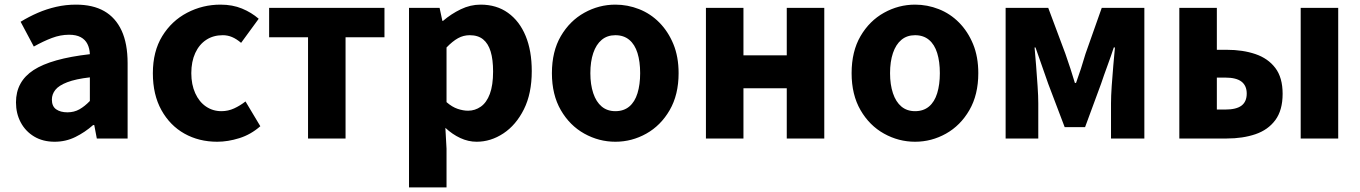

<svg xmlns="http://www.w3.org/2000/svg" viewBox="-20 -598 5873 829"><path d="M216 14Q165 14 127.5 -8.5Q90 -31 69.5 -69.5Q49 -108 49 -156Q49 -246 125 -295.5Q201 -345 368 -364Q367 -389 357.5 -408Q348 -427 328.5 -437.5Q309 -448 278 -448Q241 -448 204 -434Q167 -420 126 -397L69 -504Q105 -526 143 -542.5Q181 -559 222.5 -568.5Q264 -578 308 -578Q381 -578 430 -550Q479 -522 505 -466Q531 -410 531 -325V0H398L387 -58H382Q347 -27 305.5 -6.5Q264 14 216 14ZM271 -113Q300 -113 323 -126Q346 -139 368 -162V-264Q307 -257 270.5 -243Q234 -229 219 -210Q204 -191 204 -168Q204 -139 222.5 -126Q241 -113 271 -113Z M918 14Q839 14 776.5 -21Q714 -56 677 -122.5Q640 -189 640 -282Q640 -376 680.5 -442Q721 -508 788 -543Q855 -578 932 -578Q984 -578 1025 -561Q1066 -544 1097 -517L1021 -413Q1001 -430 982 -438Q963 -446 942 -446Q901 -446 870.5 -426Q840 -406 823 -369Q806 -332 806 -282Q806 -233 823 -195.5Q840 -158 869.5 -138Q899 -118 936 -118Q965 -118 991 -130Q1017 -142 1040 -160L1104 -53Q1063 -17 1013.5 -1.5Q964 14 918 14Z M1310 0V-437H1142V-564H1640V-437H1472V0Z M1746 211V-564H1878L1890 -508H1893Q1928 -538 1969.5 -558Q2011 -578 2055 -578Q2124 -578 2173.5 -542.5Q2223 -507 2249.5 -443Q2276 -379 2276 -291Q2276 -194 2242 -126Q2208 -58 2153.5 -22Q2099 14 2038 14Q2002 14 1967.5 -2Q1933 -18 1903 -46L1908 44V211ZM2001 -120Q2031 -120 2056 -137.5Q2081 -155 2095 -192.5Q2109 -230 2109 -289Q2109 -341 2098.5 -375.5Q2088 -410 2066 -428Q2044 -446 2008 -446Q1981 -446 1957.5 -433Q1934 -420 1908 -393V-157Q1932 -136 1956 -128Q1980 -120 2001 -120Z M2637 14Q2566 14 2503 -21Q2440 -56 2401.5 -122.5Q2363 -189 2363 -282Q2363 -376 2401.5 -442Q2440 -508 2503 -543Q2566 -578 2637 -578Q2690 -578 2739.5 -558.5Q2789 -539 2827 -500.5Q2865 -462 2887.5 -407.5Q2910 -353 2910 -282Q2910 -189 2871.5 -122.5Q2833 -56 2770.5 -21Q2708 14 2637 14ZM2637 -118Q2673 -118 2697 -138Q2721 -158 2732.5 -195.5Q2744 -233 2744 -282Q2744 -332 2732.5 -369Q2721 -406 2697 -426Q2673 -446 2637 -446Q2602 -446 2578 -426Q2554 -406 2541.5 -369Q2529 -332 2529 -282Q2529 -233 2541.5 -195.5Q2554 -158 2578 -138Q2602 -118 2637 -118Z M3028 0V-564H3190V-359H3377V-564H3539V0H3377V-217H3190V0Z M3931 14Q3860 14 3797 -21Q3734 -56 3695.5 -122.5Q3657 -189 3657 -282Q3657 -376 3695.5 -442Q3734 -508 3797 -543Q3860 -578 3931 -578Q3984 -578 4033.5 -558.5Q4083 -539 4121 -500.5Q4159 -462 4181.5 -407.5Q4204 -353 4204 -282Q4204 -189 4165.5 -122.5Q4127 -56 4064.5 -21Q4002 14 3931 14ZM3931 -118Q3967 -118 3991 -138Q4015 -158 4026.5 -195.5Q4038 -233 4038 -282Q4038 -332 4026.5 -369Q4015 -406 3991 -426Q3967 -446 3931 -446Q3896 -446 3872 -426Q3848 -406 3835.5 -369Q3823 -332 3823 -282Q3823 -233 3835.5 -195.5Q3848 -158 3872 -138Q3896 -118 3931 -118Z M4322 0V-564H4506L4580 -366Q4592 -332 4602 -301Q4612 -270 4621 -240H4626Q4637 -270 4647 -301Q4657 -332 4667 -366L4737 -564H4921V0H4777V-152Q4777 -182 4780 -226.5Q4783 -271 4787 -316Q4791 -361 4794 -393H4789Q4777 -356 4761.5 -314Q4746 -272 4734 -236L4665 -49H4577L4506 -236Q4494 -272 4478.5 -314.5Q4463 -357 4451 -393H4447Q4450 -361 4453.5 -316Q4457 -271 4460 -226.5Q4463 -182 4463 -152V0Z M5072 0V-564H5234V-383H5277Q5346 -383 5400.5 -364.5Q5455 -346 5486.5 -304.5Q5518 -263 5518 -193Q5518 -122 5486.5 -79.5Q5455 -37 5400.5 -18.5Q5346 0 5277 0ZM5234 -125H5270Q5318 -125 5340.5 -142Q5363 -159 5363 -194Q5363 -228 5340.5 -245.5Q5318 -263 5270 -263H5234ZM5596 0V-564H5758V0Z"/></svg>

Font: Noto Sans SC ExtraBold
Style: Regular
Weight: 800
Designer: Ryoko NISHIZUKA 西塚涼子 (kana, bopomofo & ideographs); Paul D. Hunt (Latin, Greek & Cyrillic); Sandoll Communications 산돌커뮤니
Foundry: Adobe
Version: Version 2.004-H2;hotconv 1.0.118;makeotfexe 2.5.65603